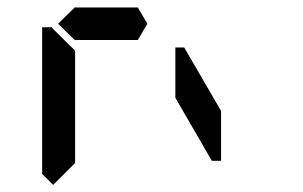

<svg xmlns="http://www.w3.org/2000/svg" viewBox="-20 -567 856 542"><path d="M130 -45 99 -76V-490H126L130 -485L192 -424V-218V-113V-107ZM144 -500 192 -547V-546H328H369L396 -500L369 -454H212H209H192V-453ZM475 -433H500L604 -254V-113H578L475 -291Z"/></svg>

Font: DSEG14 Classic
Style: Regular
Weight: 400
Designer: Keshikan(Twitter:@keshinomi_88pro)
Version: Version 0.46